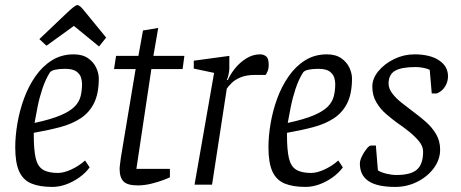

<svg xmlns="http://www.w3.org/2000/svg" viewBox="-20 -727 1817 756"><path d="M186 9Q136 9 103.5 -4.5Q71 -18 55.5 -52Q40 -86 40 -147Q40 -191 48.5 -241Q57 -291 74.5 -339Q92 -387 119.5 -426.5Q147 -466 184.5 -489.5Q222 -513 270 -513Q305 -513 327 -497.5Q349 -482 359 -460Q369 -438 369 -418Q369 -359 350.5 -321.5Q332 -284 298 -261.5Q264 -239 217 -226.5Q170 -214 113 -204V-195Q113 -137 120.5 -104.5Q128 -72 149 -59Q170 -46 208 -46Q231 -46 260.5 -59.5Q290 -73 315 -95L333 -68Q317 -46 292.5 -28.5Q268 -11 240.5 -1Q213 9 186 9ZM116 -243Q181 -257 218.5 -273Q256 -289 274 -307.5Q292 -326 297.5 -348.5Q303 -371 303 -397Q303 -408 299 -421.5Q295 -435 281 -445.5Q267 -456 236 -456Q214 -456 197.5 -452.5Q181 -449 176 -441Q159 -414 147 -378Q135 -342 128 -306.5Q121 -271 116 -243ZM370 -544 271 -625 163 -547 135 -573 239 -672Q260 -692 270 -699.5Q280 -707 284 -707Q289 -707 295.5 -702Q302 -697 317 -678L398 -579Z M522 3Q482 3 466.5 -12.5Q451 -28 451 -62Q451 -70 453 -83.5Q455 -97 456 -107L514 -455H429L437 -507H525L543 -607L603 -617L584 -507H706L699 -455H576L517 -62H649V-29Q646 -27 625.5 -19Q605 -11 577 -4Q549 3 522 3Z M746 0 823 -440 743 -457V-488L883 -507V-457Q883 -448 880 -434Q877 -420 873 -412H877Q886 -433 904.5 -456.5Q923 -480 949 -496.5Q975 -513 1004 -513Q1018 -513 1028 -505Q1038 -497 1038 -472Q1038 -456 1033.5 -446Q1029 -436 1026 -432H984Q950 -432 927.5 -422.5Q905 -413 892 -400Q879 -387 873 -378L815 0Z M1183 9Q1133 9 1100.5 -4.5Q1068 -18 1052.5 -52Q1037 -86 1037 -147Q1037 -191 1045.5 -241Q1054 -291 1071.5 -339Q1089 -387 1116.5 -426.5Q1144 -466 1181.5 -489.5Q1219 -513 1267 -513Q1302 -513 1324 -497.5Q1346 -482 1356 -460Q1366 -438 1366 -418Q1366 -359 1347.5 -321.5Q1329 -284 1295 -261.5Q1261 -239 1214 -226.5Q1167 -214 1110 -204V-195Q1110 -137 1117.5 -104.5Q1125 -72 1146 -59Q1167 -46 1205 -46Q1228 -46 1257.5 -59.5Q1287 -73 1312 -95L1330 -68Q1314 -46 1289.5 -28.5Q1265 -11 1237.5 -1Q1210 9 1183 9ZM1113 -243Q1178 -257 1215.5 -273Q1253 -289 1271 -307.5Q1289 -326 1294.5 -348.5Q1300 -371 1300 -397Q1300 -408 1296 -421.5Q1292 -435 1278 -445.5Q1264 -456 1233 -456Q1211 -456 1194.5 -452.5Q1178 -449 1173 -441Q1156 -414 1144 -378Q1132 -342 1125 -306.5Q1118 -271 1113 -243Z M1536 9Q1465 9 1431 -14Q1397 -37 1397 -83Q1397 -95 1405 -111.5Q1413 -128 1423.5 -141Q1434 -154 1440 -154H1460L1468 -56Q1481 -48 1501.5 -43Q1522 -38 1541 -38Q1598 -38 1622 -59.5Q1646 -81 1646 -130Q1646 -151 1630 -170.5Q1614 -190 1590.5 -209Q1567 -228 1543 -244Q1524 -258 1501 -277.5Q1478 -297 1462 -324Q1446 -351 1446 -386Q1446 -418 1470 -447Q1494 -476 1532 -494.5Q1570 -513 1612 -513Q1673 -513 1708.5 -489.5Q1744 -466 1744 -427Q1744 -404 1732 -385.5Q1720 -367 1700 -359H1680L1672 -452Q1662 -457 1646.5 -460Q1631 -463 1617 -463Q1560 -463 1535 -448Q1510 -433 1510 -398Q1510 -378 1525 -358.5Q1540 -339 1562.5 -321.5Q1585 -304 1606 -288Q1632 -269 1656.5 -247.5Q1681 -226 1697 -199Q1713 -172 1713 -138Q1713 -99 1688.5 -65.5Q1664 -32 1623.5 -11.5Q1583 9 1536 9Z"/></svg>

Font: Faustina Light
Style: Italic
Weight: 300
Italic angle: -8°
Designer: Alfonso Garcia
Foundry: http://www.omnibus-type.com
Version: Version 1.200